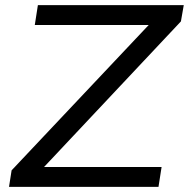

<svg xmlns="http://www.w3.org/2000/svg" viewBox="-20 -725 733 745"><path d="M15 0 25 -64 590 -663 591 -628H115L127 -705H693L682 -642L118 -42L117 -77H607L595 0Z"/></svg>

Font: Nunito Sans 10pt SemiExpanded
Style: Italic
Weight: 400
Width: 6
Italic angle: -9°
Designer: Vernon Adams
Foundry: Vernon Adams
Version: Version 3.101;gftools[0.9.27]